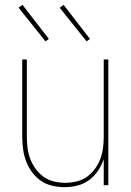

<svg xmlns="http://www.w3.org/2000/svg" viewBox="-20 -766 540 794"><path d="M247 8Q221 8 195.5 2Q170 -4 149 -18.5Q128 -33 112.5 -54Q97 -75 88 -99Q79 -123 75.5 -148.5Q72 -174 72 -200V-520H91V-200Q91 -177 94 -153.5Q97 -130 105.5 -108Q114 -86 128 -67Q142 -48 161 -34.5Q180 -21 203.5 -15.5Q227 -10 250 -10Q273 -10 296.5 -15.5Q320 -21 339 -34.5Q358 -48 372 -67Q386 -86 394.5 -108Q403 -130 406 -153.5Q409 -177 409 -200V-520H428V0H409V-108Q400 -82 385 -59.5Q370 -37 348 -21Q326 -5 299.5 1.5Q273 8 247 8ZM338 -595 227 -734 243 -746 352 -605ZM168 -595 57 -734 73 -746 182 -605Z"/></svg>

Font: Zed Mono Thin
Style: Regular
Weight: 100
Monospace: yes
Designer: Belleve Invis
Foundry: Belleve Invis
Version: Version 1.0.0; ttfautohint (v1.8.4)